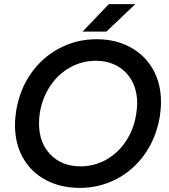

<svg xmlns="http://www.w3.org/2000/svg" viewBox="-20 -903 824 935"><path d="M53 -293Q53 -328 59 -365Q76 -467 131 -545.5Q186 -624 269.5 -668Q353 -712 450 -712Q543 -712 614 -673.5Q685 -635 724.5 -566Q764 -497 764 -406Q764 -372 758 -334Q741 -233 686 -154Q631 -75 548 -31.5Q465 12 369 12Q276 12 204 -26Q132 -64 92.5 -133.5Q53 -203 53 -293ZM170 -302Q170 -208 225.5 -150.5Q281 -93 373 -93Q439 -93 496.5 -125Q554 -157 592.5 -214.5Q631 -272 643 -346Q648 -378 648 -400Q648 -461 623 -508Q598 -555 552 -581Q506 -607 446 -607Q380 -607 322 -575Q264 -543 225 -485Q186 -427 174 -354Q170 -330 170 -302ZM510 -883H639L498 -749H382Z"/></svg>

Font: Oak Sans Semibold
Style: Italic
Weight: 600
Italic angle: -9.49998°
Foundry: Erik Kennedy, Walven
Version: Version 1.000